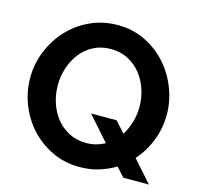

<svg xmlns="http://www.w3.org/2000/svg" viewBox="-105 -825 965 940"><g transform="rotate(15 377.5 -355.0)"><path d="M557 -46Q518 -22 473 -8.5Q428 5 377 5Q299 5 235.5 -26Q172 -57 126.5 -107Q81 -157 56 -222Q31 -287 31 -355Q31 -426 57.5 -491Q84 -556 130.5 -606Q177 -656 241 -685.5Q305 -715 380 -715Q457 -715 520.5 -683.5Q584 -652 629 -601Q674 -550 699 -485Q724 -420 724 -353Q724 -284 699.5 -221Q675 -158 631 -109L728 0H598ZM378 -117Q405 -117 428.5 -123.5Q452 -130 472 -141L364 -263H494L543 -208Q563 -240 574 -278Q585 -316 585 -355Q585 -401 570.5 -444Q556 -487 529.5 -520Q503 -553 464.5 -573Q426 -593 378 -593Q328 -593 289 -572.5Q250 -552 224 -518Q198 -484 184.5 -441.5Q171 -399 171 -355Q171 -309 185 -266Q199 -223 225.5 -190Q252 -157 290.5 -137Q329 -117 378 -117Z"/></g></svg>

Font: PTCRaleway
Style: Bold
Weight: 700
Designer: Matt McInerney, Pablo Impallari, Rodrigo Fuenzalida
Foundry: Matt McInerney, Pablo Impallari, Rodrigo Fuenzalida
Version: Version 3.000g; ttfautohint (v1.5) -l 8 -r 28 -G 28 -x 14 -D